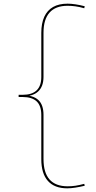

<svg xmlns="http://www.w3.org/2000/svg" viewBox="-20 -814 522 1046"><path d="M348 -782.5Q283 -782.5 250 -745.5Q217 -708.5 217 -635.5V-395.5Q217 -343 188.2 -316Q159.5 -289 103.5 -289V-297.5Q205 -297.5 205 -395V-635Q205 -687 221.2 -722.5Q237.5 -758 269.2 -776Q301 -794 348 -794Q367 -794 390.8 -790.5Q414.5 -787 441.5 -780L439 -769Q413 -776.5 391 -779.5Q369 -782.5 348 -782.5ZM81.5 -297.5H103.5V-285.5H81.5ZM349 201Q370 201 391.5 197.8Q413 194.5 439 187.5L441.5 198Q414 204.5 390 208.2Q366 212 346.5 212Q277 212 241 171.8Q205 131.5 205 53.5V-187Q205 -238 179.5 -261.8Q154 -285.5 103.5 -285.5V-295.5Q160 -295.5 188.5 -269.5Q217 -243.5 217 -188V52.5Q217 201 349 201Z"/></svg>

Font: Hepta Slab ExtraLight Thin
Style: Regular
Weight: 250
Version: Version 1.102